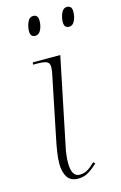

<svg xmlns="http://www.w3.org/2000/svg" viewBox="-116 -784 532 845"><g transform="rotate(-15 150.5 -361.5)"><path d="M132 10Q98 10 83 -13.5Q68 -37 68 -74Q68 -100 73 -131Q78 -162 84 -190L142 -474Q144 -489 144 -497Q144 -513 132 -519.5Q120 -526 86 -526H69L71 -536H196L115 -143Q110 -121 108 -101.5Q106 -82 106 -69Q106 -5 143 -5Q163 -5 179.5 -15Q196 -25 214 -43L221 -35Q201 -16 180 -3Q159 10 132 10ZM266 -646Q256 -646 250 -652Q244 -658 244 -673Q244 -692 252.5 -712.5Q261 -733 279 -733Q289 -733 295 -727Q301 -721 301 -706Q301 -683 292 -664.5Q283 -646 266 -646ZM112 -646Q102 -646 96 -652Q90 -658 90 -673Q90 -692 98.5 -712.5Q107 -733 125 -733Q147 -733 147 -706Q147 -683 138 -664.5Q129 -646 112 -646Z"/></g></svg>

Font: Noto Serif Display SemiCondensed ExtraLight
Style: Italic
Weight: 200
Width: 4
Italic angle: -12°
Designer: Monotype Design Team
Foundry: Monotype Imaging Inc.
Version: Version 2.009